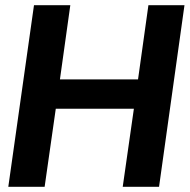

<svg xmlns="http://www.w3.org/2000/svg" viewBox="-20 -720 731 740"><path d="M12 0 111 -700H251L211 -414H512L552 -700H691L593 0H453L496 -301H195L152 0Z"/></svg>

Font: Host Grotesk Black
Style: Italic
Weight: 900
Italic angle: -8°
Designer: Doğukan Karapınar based on Poppins by Indian Type Foundry, Jonny Pinhorn
Foundry: Element Type
Version: Version 1.000; ttfautohint (v1.8.4.7-5d5b);gftools[0.9.33]